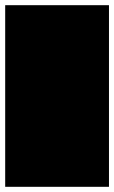

<svg xmlns="http://www.w3.org/2000/svg" viewBox="-20 -720 440 740"><path d="M0 0H400V-700H0ZM0 0Q0 0 0 0Q0 0 0 0Q0 0 0 0Q0 0 0 0Q0 0 0 0Q0 0 0 0H400Q400 0 400 0Q400 0 400 0Q400 0 400 0Q400 0 400 0Q400 0 400 0Q400 0 400 0ZM0 -700Q0 -700 0 -700Q0 -700 0 -700Q0 -700 0 -700Q0 -700 0 -700Q0 -700 0 -700Q0 -700 0 -700H400Q400 -700 400 -700Q400 -700 400 -700Q400 -700 400 -700Q400 -700 400 -700Q400 -700 400 -700Q400 -700 400 -700Z"/></svg>

Font: Wavefont
Style: Regular
Weight: 400
Monospace: yes
Version: Version 3.003